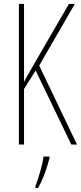

<svg xmlns="http://www.w3.org/2000/svg" viewBox="-20 -734 411 975"><path d="M342 0 161 -376 102 -282V0H76V-714H102V-318Q108 -332 131 -370L156 -414L330 -714H360L179 -401L371 0ZM231 71Q206 165 173 221H160V211Q172 180 185 134.5Q198 89 201 61H231Z"/></svg>

Font: Noto Sans Display Thin Cond
Style: Regular
Weight: 250
Width: 3
Designer: Monotype Design team
Foundry: Monotype Imaging Inc.
Version: Version 1.000